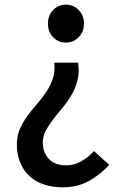

<svg xmlns="http://www.w3.org/2000/svg" viewBox="-20 -584 531 821"><path d="M248 217Q205 217 168.5 205Q132 193 106.5 169.5Q81 146 66.5 111.5Q52 77 52 33Q52 -3 65 -32.5Q78 -62 97 -88Q116 -114 138 -139Q160 -164 178 -191Q196 -218 206 -248.5Q216 -279 212 -316H314Q320 -274 311 -239.5Q302 -205 285 -176.5Q268 -148 247 -123Q226 -98 207.5 -74Q189 -50 176 -26Q163 -2 163 25Q163 67 188.5 95Q214 123 262 123Q297 123 326.5 106.5Q356 90 382 62L447 121Q409 163 360 190Q311 217 248 217ZM262 -402Q229 -402 207 -425Q185 -448 185 -483Q185 -518 207 -541Q229 -564 262 -564Q294 -564 316.5 -541Q339 -518 339 -483Q339 -448 316.5 -425Q294 -402 262 -402Z"/></svg>

Font: Kinto Sans Med
Style: Regular
Weight: 500
Designer: Authors: Ryoko NISHIZUKA  (kana & ideographs); Paul D. Hunt (Latin, Greek & Cyrillic); Wenlong ZHANG  (bopomofo); Sandol
Foundry: Adobe Systems Incorporated, ookami Inc.
Version: Version 0.001